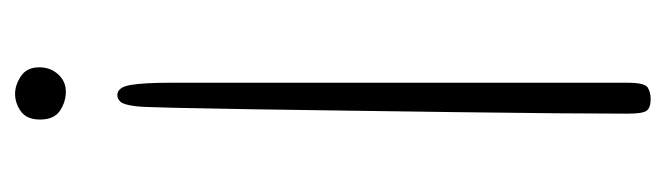

<svg xmlns="http://www.w3.org/2000/svg" viewBox="-342 -360 904 261"><g transform="rotate(-90 110.5 -229.0)"><path d="M97 -496Q99 -513 103 -517.5Q107 -522 112 -522Q123 -522 126 -504Q129 -486 129 -451V172Q129 195 122.5 199Q116 203 107 203Q95 203 91 197.5Q87 192 87 172Q87 137 87.5 76Q88 15 89 -56.5Q90 -128 91 -203Q92 -278 93 -340.5Q94 -403 95 -446Q96 -489 97 -496ZM150 -628Q150 -613 140.5 -602.5Q131 -592 117 -592Q103 -592 91 -600Q79 -608 79 -627Q79 -645 90 -653Q101 -661 114 -661Q126 -661 138 -653Q150 -645 150 -628Z"/></g></svg>

Font: Life Savers
Style: Regular
Weight: 400
Designer: Pablo Impallari, Rodrigo Fuenzalida, Brenda Gallo
Foundry: Pablo Impallari, Rodrigo Fuenzalida, Brenda Gallo
Version: Version 3.001; ttfautohint (v0.95) -l 8 -r 50 -G 200 -x 14 -